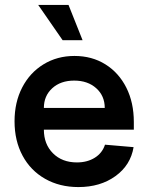

<svg xmlns="http://www.w3.org/2000/svg" viewBox="-20 -743 602 779"><path d="M39 -251Q39 -328 70 -388Q101 -448 156.5 -482Q212 -516 282 -516Q353 -516 407.5 -482Q462 -448 492.5 -387.5Q523 -327 523 -248V-217H158Q158 -158 195 -121Q232 -84 292 -84Q334 -84 364.5 -103Q395 -122 406 -156L522 -146Q510 -73 448.5 -28.5Q387 16 298 16Q222 16 163 -17.5Q104 -51 71.5 -111.5Q39 -172 39 -251ZM315 -580H234L135 -723H258ZM281 -416Q226 -416 192 -385Q158 -354 158 -305H405Q405 -354 370.5 -385Q336 -416 281 -416Z"/></svg>

Font: MedMera Sans Semibold
Style: Regular
Weight: 600
Designer: Kasper Nordkvist
Foundry: UNCUT.wtf
Version: Version 1.300